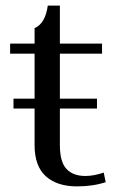

<svg xmlns="http://www.w3.org/2000/svg" viewBox="-20 -653 423 683"><path d="M356 -5Q311 10 254 10Q183 10 143 -26Q103 -62 103 -137V-267H28V-302H103V-462H16V-498H103V-553Q141 -569 150 -633H193V-498H343V-462H193V-302H325V-267H193V-137Q193 -77 216.5 -52Q240 -27 284 -27Q313 -27 349 -39Z"/></svg>

Font: Trirong
Style: Regular
Weight: 400
Designer: Katatrad Team
Foundry: CadsonDemak
Version: Version 1.001